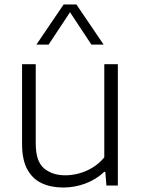

<svg xmlns="http://www.w3.org/2000/svg" viewBox="-20 -828 632 857"><path d="M262 9Q208 9 166.8 -10Q125.5 -29 102 -71.8Q78.5 -114.5 78.5 -185V-541.5H139.5V-187.5Q139.5 -108 176.2 -76.8Q213 -45.5 271.5 -45.5Q301 -45.5 332.2 -53.8Q363.5 -62 392.8 -79.8Q422 -97.5 445.5 -125.5V-541.5H506V0H455L450 -61H445.5Q408.5 -26.5 361 -8.8Q313.5 9 262 9ZM142.5 -629 264 -808H321L442.5 -629H388L283.5 -787H301.5L197 -629Z"/></svg>

Font: Encode Sans SemiExpanded Light
Style: Regular
Weight: 300
Width: 6
Designer: Multiple Designers
Foundry: Impallari Type
Version: Version 3.002